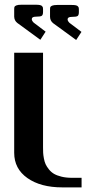

<svg xmlns="http://www.w3.org/2000/svg" viewBox="-20 -812 457 832"><path d="M196.8 -770Q196.8 -777.8 198 -781.2Q199.2 -784.7 206.3 -787.6Q213.4 -790.5 228 -790.5H290.5Q301.8 -790.5 308.6 -789.1Q315.4 -787.6 318.1 -783.9Q320.8 -780.3 321.3 -777.8Q321.8 -775.4 321.8 -770V-759.3Q321.8 -747.1 316.7 -742.9Q311.5 -738.8 290.5 -738.8Q272.9 -738.8 272.9 -728Q272.9 -721.2 281.2 -712.9L333 -673.8L310.1 -638.7L210.4 -711.4Q197.3 -721.7 196.8 -738.8ZM41.5 -771Q41.5 -778.8 42.7 -782.2Q43.9 -785.6 51 -788.6Q58.1 -791.5 72.8 -791.5H135.3Q146.5 -791.5 153.3 -790Q160.2 -788.6 162.8 -784.9Q165.5 -781.2 166 -778.8Q166.5 -776.4 166.5 -771V-760.3Q166.5 -748 161.4 -743.9Q156.2 -739.7 135.3 -739.7Q117.7 -739.7 117.7 -729Q117.7 -722.2 126 -713.9L177.7 -674.8L154.8 -639.6L55.2 -712.4Q42 -722.7 41.5 -739.7ZM166.5 -583.5V-172.9Q166.5 -159.7 167 -149.9Q167.5 -140.1 170.2 -125.5Q172.9 -110.8 177.7 -100.3Q182.6 -89.8 191.9 -78.1Q201.2 -66.4 213.9 -58.8Q226.6 -51.3 246.6 -46.4Q266.6 -41.5 291.5 -41.5H333.5V0H250Q156.2 0 98.9 -40.3Q41.5 -80.6 41.5 -149.9V-583.5Z"/></svg>

Font: Gputeks
Style: Bold
Weight: 600
Width: 8
Version: Version 0.9